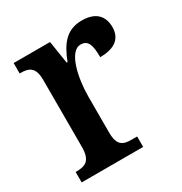

<svg xmlns="http://www.w3.org/2000/svg" viewBox="-135 -648 710 749"><g transform="rotate(-30 220.5 -273.5)"><path d="M20 0H297V-47H272C236 -47 210 -55 210 -114V-275C210 -360 233 -468 285 -468C318 -468 327 -442 327 -387C393 -387 427 -414 427 -465C427 -514 399 -547 336 -547C266 -547 233 -502 207 -434H203L187 -536H23V-489H26C64 -489 90 -480 90 -421V-119C90 -56 62 -47 23 -47H20Z"/></g></svg>

Font: Noto Serif Sinhala Condensed SemiBold
Style: Regular
Weight: 600
Width: 3
Designer: Jelle Bosma - Monotype Design Team
Foundry: Monotype Imaging Inc.
Version: Version 2.007